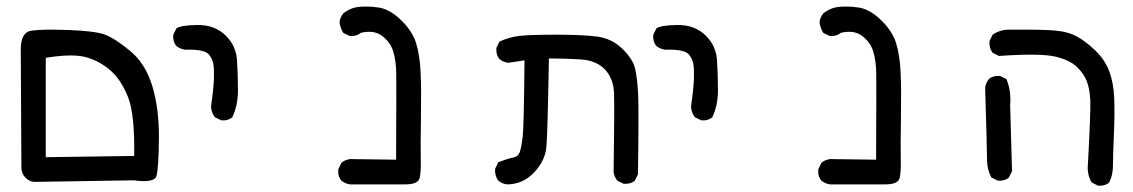

<svg xmlns="http://www.w3.org/2000/svg" viewBox="-20 -459 3540 600"><path d="M85.9 109.4Q70.3 107.4 59.6 96.2Q48.8 85 46.9 69.3L44.9 -301.8Q43.9 -358.4 78.6 -363.3Q113.3 -368.2 193.8 -365.2Q274.4 -362.3 305.7 -351.6Q336.9 -340.8 385.7 -300.8Q434.6 -260.7 456.1 -189.5Q477.5 -118.2 476.6 -24.4Q475.6 69.3 468.8 91.3Q461.9 113.3 397.5 104.5ZM399.4 28.3Q401.4 -102.5 379.9 -156.2Q358.4 -210 324.7 -239.3Q291 -268.6 248.5 -280.3Q206.1 -292 123 -278.3V32.2Z M670.9 -83 651.4 -92.8Q639.6 -108.4 639.6 -127.9Q643.6 -155.3 646.5 -183.6Q649.4 -211.9 648.4 -242.2Q647.5 -272.5 632.3 -289.1Q617.2 -305.7 558.6 -303.7Q543 -305.7 531.2 -315.4Q519.5 -329.1 521.5 -350.6L531.2 -370.1Q543 -379.9 596.2 -380.9Q649.4 -381.8 683.6 -349.6Q717.8 -317.4 720.7 -270.5Q723.6 -223.6 723.6 -176.8Q723.6 -129.9 706.1 -92.8Q692.4 -81.1 670.9 -83Z M1074.2 117.2Q1058.6 115.2 1046.9 105.5Q1035.2 91.8 1037.1 70.3L1046.9 49.8Q1058.6 40 1074.2 38.1L1217.8 40Q1218.8 -187.5 1218.3 -228Q1217.8 -268.6 1209 -297.9Q1200.2 -327.1 1174.3 -346.7Q1148.4 -366.2 1107.4 -356.4Q1093.8 -344.7 1072.3 -346.7L1052.7 -356.4Q1043 -372.1 1041 -389.6Q1043 -405.3 1052.7 -417Q1074.2 -434.6 1101.6 -437.5Q1128.9 -440.4 1163.1 -435.5Q1197.3 -430.7 1232.9 -396.5Q1268.6 -362.3 1280.3 -324.2Q1292 -286.1 1294.4 -232.9Q1296.9 -179.7 1295.4 -86.4Q1293.9 6.8 1294.9 41.5Q1295.9 76.2 1291.5 96.7Q1287.1 117.2 1246.6 117.2Q1206.1 117.2 1074.2 117.2Z M1564.5 117.2Q1548.8 115.2 1537.1 105.5Q1525.4 89.8 1527.3 68.4L1537.1 47.9Q1568.4 36.1 1584 33.2Q1599.6 30.3 1604.5 15.6Q1609.4 1 1613.3 -30.3Q1617.2 -61.5 1619.1 -270.5L1568.4 -262.7Q1552.7 -264.6 1541 -274.4Q1529.3 -288.1 1531.2 -309.6L1541 -329.1Q1570.3 -342.8 1602.5 -346.7Q1634.8 -350.6 1717.3 -350.6Q1799.8 -350.6 1845.7 -344.7Q1891.6 -338.9 1924.8 -306.6Q1958 -274.4 1964.8 -244.1Q1971.7 -213.9 1974.1 -165.5Q1976.6 -117.2 1973.6 85.9L1963.9 105.5Q1950.2 117.2 1928.7 115.2L1909.2 105.5Q1899.4 93.8 1897.5 78.1Q1900.4 -117.2 1898.9 -165.5Q1897.5 -213.9 1870.1 -242.2Q1842.8 -270.5 1793.9 -273.4Q1745.1 -276.4 1695.3 -276.4Q1691.4 -43.9 1687.5 0Q1683.6 43.9 1648.4 80.6Q1613.3 117.2 1564.5 117.2Z M2170.9 -83 2151.4 -92.8Q2139.6 -108.4 2139.6 -127.9Q2143.6 -155.3 2146.5 -183.6Q2149.4 -211.9 2148.4 -242.2Q2147.5 -272.5 2132.3 -289.1Q2117.2 -305.7 2058.6 -303.7Q2043 -305.7 2031.2 -315.4Q2019.5 -329.1 2021.5 -350.6L2031.2 -370.1Q2043 -379.9 2096.2 -380.9Q2149.4 -381.8 2183.6 -349.6Q2217.8 -317.4 2220.7 -270.5Q2223.6 -223.6 2223.6 -176.8Q2223.6 -129.9 2206.1 -92.8Q2192.4 -81.1 2170.9 -83Z M2574.2 117.2Q2558.6 115.2 2546.9 105.5Q2535.2 91.8 2537.1 70.3L2546.9 49.8Q2558.6 40 2574.2 38.1L2717.8 40Q2718.8 -187.5 2718.3 -228Q2717.8 -268.6 2709 -297.9Q2700.2 -327.1 2674.3 -346.7Q2648.4 -366.2 2607.4 -356.4Q2593.8 -344.7 2572.3 -346.7L2552.7 -356.4Q2543 -372.1 2541 -389.6Q2543 -405.3 2552.7 -417Q2574.2 -434.6 2601.6 -437.5Q2628.9 -440.4 2663.1 -435.5Q2697.3 -430.7 2732.9 -396.5Q2768.6 -362.3 2780.3 -324.2Q2792 -286.1 2794.4 -232.9Q2796.9 -179.7 2795.4 -86.4Q2793.9 6.8 2794.9 41.5Q2795.9 76.2 2791.5 96.7Q2787.1 117.2 2746.6 117.2Q2706.1 117.2 2574.2 117.2Z M3411.1 121.1 3391.6 111.3Q3376 85.9 3379.9 50.8Q3388.7 -111.3 3387.2 -145Q3385.7 -178.7 3377 -203.1Q3368.2 -227.5 3345.7 -249.5Q3323.2 -271.5 3277.3 -282.2Q3231.4 -293 3101.6 -284.2L3082 -293.9Q3070.3 -309.6 3072.3 -331.1L3082 -350.6Q3107.4 -368.2 3140.6 -366.2Q3231.4 -367.2 3274.4 -363.8Q3317.4 -360.4 3345.7 -344.7Q3374 -329.1 3403.3 -300.8Q3432.6 -272.5 3446.3 -236.3Q3460 -200.2 3461.9 -152.8Q3463.9 -105.5 3460.9 -38.1Q3458 29.3 3458 58.6Q3458 87.9 3446.3 111.3Q3432.6 123 3411.1 121.1ZM3097.7 105.5 3078.1 95.7Q3064.5 70.3 3064.5 40.5Q3064.5 10.7 3058.6 -184.6Q3060.5 -200.2 3070.3 -211.9Q3084 -223.6 3105.5 -221.7L3125 -211.9Q3140.6 -174.8 3136.7 -129.9L3142.6 76.2L3132.8 95.7Q3119.1 107.4 3097.7 105.5Z"/></svg>

Font: JasonHandwriting2
Style: Regular
Weight: 400
Version: Version 1.05.10